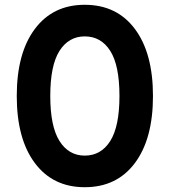

<svg xmlns="http://www.w3.org/2000/svg" viewBox="-20 -768 709 802"><path d="M334 14Q201 14 125.5 -87Q50 -188 50 -367Q50 -546 125.5 -647Q201 -748 334 -748Q468 -748 543.5 -647Q619 -546 619 -367Q619 -188 543.5 -87Q468 14 334 14ZM334 -118Q402 -118 440.5 -179Q479 -240 479 -367Q479 -495 440.5 -555.5Q402 -616 334 -616Q267 -616 228.5 -555.5Q190 -495 190 -367Q190 -240 228.5 -179Q267 -118 334 -118Z"/></svg>

Font: YamahaIndonesia935. App
Style: Bold
Weight: 700
Designer: Dalton Maag Ltd
Foundry: Dalton Maag Ltd
Version: Version 1.002; January 01, 2024; Regular/Italic